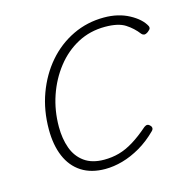

<svg xmlns="http://www.w3.org/2000/svg" viewBox="-85 -602 692 704"><g transform="rotate(-15 261.0 -250.0)"><path d="M231 19Q178 19 141.5 -4.5Q105 -28 86.5 -71.5Q68 -115 68 -174Q68 -247 91 -309.5Q114 -372 154.5 -419Q195 -466 250 -492.5Q305 -519 369 -519Q423 -519 464 -497Q505 -475 520 -446Q522 -442 521 -437.5Q520 -433 511 -426Q501 -419 495 -420.5Q489 -422 486 -426Q467 -451 440.5 -468Q414 -485 364 -485Q307 -485 260 -460Q213 -435 178.5 -391Q144 -347 125 -291.5Q106 -236 106 -174Q106 -129 119 -93Q132 -57 161 -36Q190 -15 236 -15Q266 -15 293 -22.5Q320 -30 348.5 -47.5Q377 -65 409 -93Q416 -98 421 -97.5Q426 -97 430 -93Q435 -89 436 -83Q437 -77 431 -71Q400 -40 365.5 -20Q331 0 297 9.5Q263 19 231 19Z"/></g></svg>

Font: Playwrite RO Thin
Style: Regular
Weight: 250
Version: Version 1.002